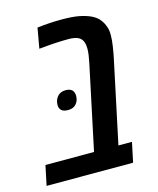

<svg xmlns="http://www.w3.org/2000/svg" viewBox="-123 -711 646 783"><g transform="rotate(-15 200.5 -320.0)"><path d="M-23.4 0 -5.9 -83.5H199.2L274.4 -438.5Q277.8 -455.6 280 -469.7Q282.2 -483.9 282.2 -497.6Q282.2 -529.8 266.1 -543Q256.8 -550.3 244.1 -552.7Q231.4 -555.2 220.2 -555.2Q166.5 -555.2 109.9 -549.3L92.8 -547.9L107.9 -633.3Q136.2 -636.7 161.9 -638.2Q187.5 -639.6 211.4 -639.6Q255.9 -639.6 283.7 -634.3Q311.5 -628.9 332 -619.6Q350.6 -610.8 361.8 -598.9Q373 -586.9 379.9 -570.8Q384.3 -561 386.5 -551.3Q388.7 -541.5 388.7 -527.3Q388.7 -505.4 384.5 -478.8Q380.4 -452.1 376 -431.6L302.2 -83.5H359.4L341.8 0ZM141.6 -275.9Q105 -275.9 105 -307.6Q105 -327.6 117.4 -342.3Q129.9 -356.9 151.9 -356.9Q188 -356.9 188 -323.2Q188 -303.2 176 -289.6Q164.1 -275.9 141.6 -275.9Z"/></g></svg>

Font: Open Sans Condensed SemiBold
Style: Italic
Weight: 600
Width: 3
Italic angle: -12°
Designer: Monotype Design Team
Foundry: Monotype Imaging Inc.
Version: Version 3.000; ttfautohint (v1.8.4)